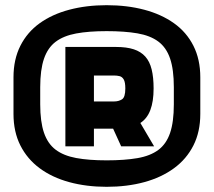

<svg xmlns="http://www.w3.org/2000/svg" viewBox="-20 -625 825 740"><path d="M752 -186V-327Q752 -396 725.5 -448.5Q699 -501 650.5 -535.5Q602 -570 536 -587.5Q470 -605 391 -605Q313 -605 247 -587.5Q181 -570 133 -535.5Q85 -501 58.5 -448.5Q32 -396 32 -327V-186Q32 -117 58.5 -64.5Q85 -12 133 23.5Q181 59 247 77Q313 95 391 95Q470 95 536 77Q602 59 650.5 23.5Q699 -12 725.5 -64.5Q752 -117 752 -186ZM650 -289V-223Q650 -155 635.5 -112.5Q621 -70 590 -47Q559 -24 509.5 -15.5Q460 -7 391 -7Q322 -7 273.5 -16Q225 -25 194.5 -48Q164 -71 149.5 -113.5Q135 -156 135 -223V-289Q135 -356 149.5 -398.5Q164 -441 194.5 -464Q225 -487 273.5 -496Q322 -505 391 -505Q460 -505 509.5 -496.5Q559 -488 590 -465Q621 -442 635.5 -399.5Q650 -357 650 -289ZM428 -444H232V-61H342V-129H416L447 -61H574L521 -151Q547 -168 559.5 -201Q572 -234 572 -284Q572 -327 564.5 -357.5Q557 -388 540 -407Q523 -426 495.5 -435Q468 -444 428 -444ZM420 -234H342V-334H419Q431 -334 441 -331.5Q451 -329 457 -318.5Q463 -308 463 -284Q463 -250 450 -242Q437 -234 420 -234Z"/></svg>

Font: Advent Pro
Style: Bold
Weight: 700
Designer: VivaRado, Andreas Kalpakidis
Foundry: VivaRado, Andreas Kalpakidis
Version: Version 3.000